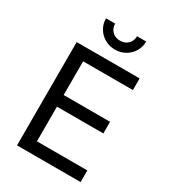

<svg xmlns="http://www.w3.org/2000/svg" viewBox="-223 -1056 1046 1171"><g transform="rotate(30 300.5 -471.0)"><path d="M87.9 0V-727.5H531.2V-645.5H180.7V-408.2H507.3V-326.2H180.7V-82H535.6V0ZM312 -804.2Q272.5 -804.2 240.5 -822.5Q208.5 -840.8 189.5 -872.3Q170.4 -903.8 170.4 -942.4H234.9Q234.9 -909.2 256.6 -887.9Q278.3 -866.7 312 -866.7Q345.7 -866.7 367.4 -887.9Q389.2 -909.2 389.2 -942.4H453.6Q453.6 -903.8 434.8 -872.6Q416 -841.3 384 -822.8Q352.1 -804.2 312 -804.2Z"/></g></svg>

Font: Inter Variable LoSnoCo
Style: Regular
Weight: 400
Designer: Rasmus Andersson
Foundry: rsms
Version: Version 4.000;git-a52131595; featfreeze: case,dlig,ss01,ss02